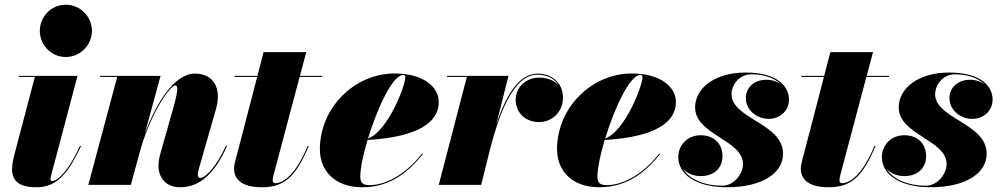

<svg xmlns="http://www.w3.org/2000/svg" viewBox="-20 -780 4228 810"><path d="M148 -650C148 -592 194.5 -539.5 257.5 -539.5C320.5 -539.5 368 -592 368 -650C368 -708 320.5 -760 257.5 -760C194.5 -760 148 -708 148 -650ZM322 -163.5 317.5 -165C254 -27 209 -16 200 -16C196 -16 193 -18.5 193 -24C193 -28.5 194 -33.5 195.5 -39L307 -460H60V-455.5H127L41 -129C38.5 -118 31 -91.5 31 -66.5C31 -19 57 10 134 10C225.5 10 271 -57 322 -163.5Z M474.5 -455.5 352.5 0H532L574.5 -156C623.5 -319 701 -419.5 719 -419.5C730 -419.5 733.5 -404.5 711.5 -326.5L658 -137C653 -120.5 648.5 -97.5 648.5 -82C648.5 -29 681 10 740 10C814.5 10 882 -37.5 937.5 -163.5L933 -165C894.5 -79.5 848 -29.5 824.5 -29.5C818 -29.5 814.5 -33 814.5 -44.5C814.5 -49.5 816.5 -59.5 818 -64.5L891 -319.5C917 -409.5 879.5 -469.5 802 -469.5C715 -469.5 638.5 -344 590.5 -215L657.5 -460H402.5V-455.5Z M1282.5 -163 1278 -164.5C1215 -11.5 1153.5 -7 1141.5 -7C1135 -7 1130.5 -10.5 1130.5 -19.5C1130.5 -28.5 1133 -37.5 1135 -45L1244 -455.5H1339.5V-460H1245.5L1272 -560H1092L1066 -460H969.5V-455.5H1065L981.5 -135C976.5 -115 967.5 -89 967.5 -68.5C967.5 -29 993 10 1085 10C1186 10 1230 -42 1282.5 -163Z M1500 -35C1500 -70 1512 -127.5 1530.5 -189.5C1748 -202 1831 -266.5 1831 -349C1831 -416.5 1762 -470 1645 -470C1474.5 -470 1329.5 -325 1329.5 -150C1329.5 -65 1387 10 1508 10C1634.5 10 1710 -64 1764 -129.5L1760.5 -132C1686.5 -38.5 1603 1 1539.5 1C1513 1 1500 -6.5 1500 -35ZM1681.5 -464C1688 -464 1690 -460 1690 -452.5C1690 -421 1618 -227.5 1532.5 -195.5C1571 -322 1636 -464 1681.5 -464Z M1949.5 -455.5 1831 0H2010L2050 -160.5C2082 -281.5 2141.5 -465 2247 -465C2287.5 -465 2321 -448 2338 -418C2320.5 -440.5 2289.5 -452.5 2255 -452.5C2201 -452.5 2155.5 -415 2155.5 -358.5C2155.5 -303.5 2198.5 -265 2253.5 -265C2311.5 -265 2355 -309.5 2355 -368.5C2355 -430.5 2308 -469.5 2247.5 -469.5C2163 -469.5 2108.5 -361 2073.5 -254L2125 -460H1866V-455.5Z M2500.5 -35C2500.5 -70 2512.5 -127.5 2531 -189.5C2748.5 -202 2831.5 -266.5 2831.5 -349C2831.5 -416.5 2762.5 -470 2645.5 -470C2475 -470 2330 -325 2330 -150C2330 -65 2387.5 10 2508.5 10C2635 10 2710.5 -64 2764.5 -129.5L2761 -132C2687 -38.5 2603.5 1 2540 1C2513.5 1 2500.5 -6.5 2500.5 -35ZM2682 -464C2688.5 -464 2690.5 -460 2690.5 -452.5C2690.5 -421 2618.5 -227.5 2533 -195.5C2571.5 -322 2636.5 -464 2682 -464Z M3283.5 -132C3283.5 -260 3066 -278.5 3066 -383.5C3066 -417 3094.5 -466.5 3150.5 -466.5C3205 -466.5 3248 -450 3274.5 -424.5C3258 -436.5 3236.5 -443.5 3213.5 -443.5C3161 -443.5 3126.5 -409.5 3126.5 -366.5C3126.5 -314 3174 -278.5 3223.5 -278.5C3267 -278.5 3308.5 -309.5 3308.5 -360.5C3308.5 -412.5 3263.5 -474 3125.5 -474C2992.5 -474 2912.5 -406 2912.5 -327C2912.5 -211 3114.5 -190 3114.5 -88C3114.5 -47 3077 3.5 3026.5 3.5C2955 3.5 2888.5 -22 2860.5 -68.5C2878 -48.5 2905.5 -37 2936.5 -37C2986.5 -37 3028 -66 3028 -121.5C3028 -176 2989 -209.5 2936.5 -209.5C2880 -209.5 2841.5 -168 2841.5 -117.5C2841.5 -43 2918 10 3047 10C3193.5 10 3283.5 -48 3283.5 -132Z M3673.5 -163 3669 -164.5C3606 -11.5 3544.5 -7 3532.5 -7C3526 -7 3521.5 -10.5 3521.5 -19.5C3521.5 -28.5 3524 -37.5 3526 -45L3635 -455.5H3730.5V-460H3636.5L3663 -560H3483L3457 -460H3360.5V-455.5H3456L3372.5 -135C3367.5 -115 3358.5 -89 3358.5 -68.5C3358.5 -29 3384 10 3476 10C3577 10 3621 -42 3673.5 -163Z M4142.5 -132C4142.5 -260 3925 -278.5 3925 -383.5C3925 -417 3953.5 -466.5 4009.5 -466.5C4064 -466.5 4107 -450 4133.5 -424.5C4117 -436.5 4095.5 -443.5 4072.5 -443.5C4020 -443.5 3985.5 -409.5 3985.5 -366.5C3985.5 -314 4033 -278.5 4082.5 -278.5C4126 -278.5 4167.5 -309.5 4167.5 -360.5C4167.5 -412.5 4122.5 -474 3984.5 -474C3851.5 -474 3771.5 -406 3771.5 -327C3771.5 -211 3973.5 -190 3973.5 -88C3973.5 -47 3936 3.5 3885.5 3.5C3814 3.5 3747.5 -22 3719.5 -68.5C3737 -48.5 3764.5 -37 3795.5 -37C3845.5 -37 3887 -66 3887 -121.5C3887 -176 3848 -209.5 3795.5 -209.5C3739 -209.5 3700.5 -168 3700.5 -117.5C3700.5 -43 3777 10 3906 10C4052.5 10 4142.5 -48 4142.5 -132Z"/></svg>

Font: Bodoni* 36pt Fatface
Style: Italic
Weight: 900
Italic angle: -13°
Version: Version 2.3